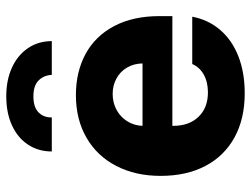

<svg xmlns="http://www.w3.org/2000/svg" viewBox="-115 -688 812 622"><g transform="rotate(-90 291.0 -377.0)"><path d="M32.2 -262.7Q32.2 -344.2 64.5 -406.5Q96.7 -468.8 156 -502.9Q215.3 -537.1 293.9 -537.1Q369.1 -537.1 427 -505.9Q484.9 -474.6 517.3 -413.6Q549.8 -352.5 549.8 -266.6V-224.6H194.3V-221.7Q194.3 -170.4 223.6 -139.9Q252.9 -109.4 302.7 -109.4Q335.9 -109.4 360.1 -122.8Q384.3 -136.2 394.5 -160.2H547.9Q538.1 -108.4 505.4 -70.1Q472.7 -31.7 420.2 -11Q367.7 9.8 299.8 9.8Q217.3 9.8 157 -23.2Q96.7 -56.2 64.5 -117.4Q32.2 -178.7 32.2 -262.7ZM396.5 -321.3Q396 -349.1 383.3 -371.1Q370.6 -393.1 348.1 -405.5Q325.7 -418 297.9 -418Q269 -418 245.8 -405.3Q222.7 -392.6 209 -370.6Q195.3 -348.6 194.3 -321.3ZM290 -762.7Q343.3 -762.7 383.8 -743.9Q424.3 -725.1 446.5 -691.7Q468.8 -658.2 468.8 -615.2H359.4Q358.4 -640.6 341.6 -657.7Q324.7 -674.8 290 -674.8Q254.4 -674.8 237.5 -657.7Q220.7 -640.6 221.7 -615.2H111.3Q111.3 -658.2 133.1 -691.7Q154.8 -725.1 195.3 -743.9Q235.8 -762.7 290 -762.7Z"/></g></svg>

Font: Pretendard GOV ExtraBold
Style: Regular
Weight: 800
Designer: Base glyphs from Inter by Rasmus Andersson; Hangeul glyphs from Noto Sans CJK(Source Han Sans) by Jang Soo-young and Kan
Foundry: Kil Hyung-jin
Version: Version 1.309